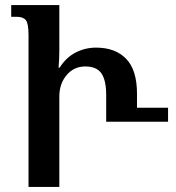

<svg xmlns="http://www.w3.org/2000/svg" viewBox="-20 -734 692 754"><path d="M92 0V-596Q92 -642 81.5 -655Q71 -668 45 -668H24V-714H213V-537Q213 -501 210 -468H214Q240 -509 277.5 -528Q315 -547 357 -547Q433 -547 475.5 -503Q518 -459 518 -366V-311H640V-256H397V-361Q397 -418 378.5 -445.5Q360 -473 315 -473Q270 -473 241.5 -439Q213 -405 213 -355V0Z"/></svg>

Font: Noto Serif Georgian ExtraCondensed SemiBold
Style: Regular
Weight: 600
Width: 2
Designer: Monotype Design Team, Akaki Razmadze
Foundry: Google LLC
Version: Version 2.003; ttfautohint (v1.8.4.7-5d5b)